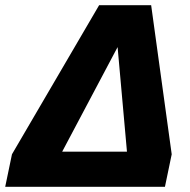

<svg xmlns="http://www.w3.org/2000/svg" viewBox="-61 -718 731 738"><path d="M-15 -125 320 -698H520L599 -125L573 0H-41ZM427 -135 391 -537 178 -135Z"/></svg>

Font: Azeret Mono
Style: Bold Italic
Weight: 700
Italic angle: -12°
Designer: Martin Vácha
Foundry: Displaay
Version: Version 1.000; Glyphs 3.0.3, build 3074